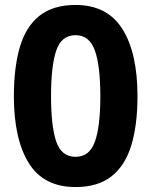

<svg xmlns="http://www.w3.org/2000/svg" viewBox="-20 -745 612 775"><path d="M535 -357Q535 -242 510.5 -160Q486 -78 431 -34Q376 10 285 10Q156 10 96 -87Q36 -184 36 -357Q36 -472 60 -554.5Q84 -637 139 -681Q194 -725 285 -725Q413 -725 474 -628Q535 -531 535 -357ZM186 -357Q186 -235 207 -173.5Q228 -112 285 -112Q341 -112 363 -173Q385 -234 385 -357Q385 -479 363 -541Q341 -603 285 -603Q228 -603 207 -541Q186 -479 186 -357Z"/></svg>

Font: Noto Sans
Style: Bold
Weight: 700
Designer: Monotype Design Team
Foundry: Monotype Imaging Inc.
Version: Version 2.000;GOOG;noto-source:20170915:90ef993387c0; ttfaut